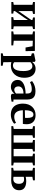

<svg xmlns="http://www.w3.org/2000/svg" viewBox="1741 -2330 826 4348"><g transform="rotate(90 2154.0 -156.0)"><path d="M25 0V-42.5L88 -54.5V-477L26 -491.5V-533H296V-491.5L230 -477V-157.5L282.5 -235L433.5 -452.5V-477L375.5 -491.5V-533H637.5V-491.5L576 -476.5V-54.5L639.5 -42.5V0H368V-42.5L433.5 -54.5V-377L380.5 -294L230 -79.5V-53.5L288.5 -42.5V0Z M690.5 0V-42.5L759.5 -54.5V-477L691.5 -491.5V-533H1133.5L1138.5 -321.5H1056L1027 -480.5L903 -486.5V-54.5L1008 -42.5V0Z M1187 237V196L1248.5 182V-445.5L1187 -465V-512.5L1348 -545H1358L1382 -526.5L1381 -471.5Q1392 -487.5 1414 -505.5Q1436 -523.5 1467 -536.2Q1498 -549 1534.5 -549Q1595 -549 1641.8 -520.5Q1688.5 -492 1714.8 -434.5Q1741 -377 1741 -288.5Q1741 -224 1721.8 -169.2Q1702.5 -114.5 1666.2 -74Q1630 -33.5 1580 -11.2Q1530 11 1468.5 11Q1444.5 11 1421.2 7.2Q1398 3.5 1386.5 -1L1388 75.5V182L1468.5 196V237ZM1465 -36Q1502.5 -36 1530.5 -60.5Q1558.5 -85 1573.8 -137Q1589 -189 1589 -271Q1589 -327 1580.8 -366.2Q1572.5 -405.5 1557.2 -429.8Q1542 -454 1522 -465Q1502 -476 1479 -476Q1456.5 -476 1438.5 -468.8Q1420.5 -461.5 1408 -451.5Q1395.5 -441.5 1388 -433V-67Q1396 -54.5 1417.2 -45.2Q1438.5 -36 1465 -36Z M1945 10.5Q1902 10.5 1866.8 -7.5Q1831.5 -25.5 1810.5 -60.2Q1789.5 -95 1789.5 -144.5Q1789.5 -191.5 1815.5 -225.2Q1841.5 -259 1885.2 -280.2Q1929 -301.5 1984 -311.8Q2039 -322 2097.5 -322.5V-362Q2097.5 -395 2088.5 -417.2Q2079.5 -439.5 2058.2 -451Q2037 -462.5 1999 -462.5Q1945 -462.5 1904 -448.2Q1863 -434 1839.5 -423L1816 -469.5Q1830.5 -482.5 1863 -500.5Q1895.5 -518.5 1941.8 -532.5Q1988 -546.5 2044 -546.5Q2111.5 -546.5 2153.5 -526Q2195.5 -505.5 2215 -463.2Q2234.5 -421 2234.5 -355V-48.5L2283 -45.5V-6Q2272 -3.5 2252.2 0.2Q2232.5 4 2209.5 6.8Q2186.5 9.5 2165 9.5Q2132 9.5 2117.5 0.2Q2103 -9 2103 -38.5V-72Q2092.5 -55.5 2070.2 -36Q2048 -16.5 2016.5 -3Q1985 10.5 1945 10.5ZM2012.5 -66.5Q2033.5 -66.5 2057.2 -77.5Q2081 -88.5 2097.5 -106V-275.5Q2042.5 -275 2006.8 -260Q1971 -245 1953.8 -219.5Q1936.5 -194 1936.5 -161Q1936.5 -131.5 1946.2 -110.2Q1956 -89 1973.2 -77.8Q1990.5 -66.5 2012.5 -66.5Z M2580 11.5Q2492.5 11.5 2436.2 -23Q2380 -57.5 2353.2 -119.2Q2326.5 -181 2326.5 -263Q2326.5 -330 2345.8 -382.8Q2365 -435.5 2399.8 -472.5Q2434.5 -509.5 2482 -529Q2529.5 -548.5 2586 -548.5Q2684 -548.5 2737.5 -498.2Q2791 -448 2793 -354.5Q2793 -322 2791 -298.8Q2789 -275.5 2785.5 -260.5H2477Q2478.5 -213 2488.5 -176.8Q2498.5 -140.5 2517 -115.8Q2535.5 -91 2562.2 -78.2Q2589 -65.5 2625 -65.5Q2661.5 -65.5 2700.5 -78Q2739.5 -90.5 2761.5 -106.5L2781 -64.5Q2765.5 -48 2734.5 -30.5Q2703.5 -13 2663.2 -0.8Q2623 11.5 2580 11.5ZM2476.5 -305.5 2648.5 -310Q2649.5 -322.5 2649.8 -334.8Q2650 -347 2650.5 -359.5Q2650.5 -425.5 2633.8 -462.8Q2617 -500 2574 -500Q2553 -500 2535.5 -489.8Q2518 -479.5 2504.8 -456.8Q2491.5 -434 2484.2 -396.8Q2477 -359.5 2476.5 -305.5Z M2836.5 0V-42L2900.5 -54.5V-477.5L2837.5 -491.5V-533H3101V-491.5L3043.5 -477.5V-51H3210V-477.5L3150 -491.5V-533H3410.5V-491.5L3353 -477.5V-51H3519.5V-477.5L3459.5 -491.5V-533H3725.5V-491.5L3662.5 -477.5V-54.5L3727 -42V0Z M3780 0V-41L3844 -53V-476.5L3781.5 -490.5V-533H4063.5V-490.5L3984 -476.5V-324.5Q3996 -327.5 4011.8 -330.2Q4027.5 -333 4046.8 -335Q4066 -337 4087 -337Q4147.5 -337 4192.8 -319.8Q4238 -302.5 4263 -267Q4288 -231.5 4288 -176.5Q4288 -119.5 4261.5 -79.2Q4235 -39 4185.5 -17.8Q4136 3.5 4067 3.5Q4056.5 3.5 4035.2 3Q4014 2.5 3989.2 1.8Q3964.5 1 3942 0.5Q3919.5 0 3906 0ZM4032 -44Q4086 -44 4114.2 -76.8Q4142.5 -109.5 4142.5 -171Q4142.5 -231.5 4115.8 -259.8Q4089 -288 4043.5 -288Q4027.5 -288 4011.2 -286Q3995 -284 3984 -281V-49Q3992.5 -47 4005.5 -45.5Q4018.5 -44 4032 -44Z"/></g></svg>

Font: Merriweather 72pt
Style: Bold
Weight: 700
Version: Version 2.100